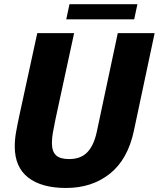

<svg xmlns="http://www.w3.org/2000/svg" viewBox="-20 -898 769 930"><path d="M628.5 -264.5Q599 -125.5 512 -56.5Q425 12.5 300 12.5Q181 12.5 116.2 -38.2Q51.5 -89 51.5 -188.5Q51.5 -222 57.5 -256.5Q63.5 -291 75.5 -346.5L160.5 -737.5H339L248.5 -319.5Q239.5 -276 235.5 -252Q231.5 -228 231.5 -204.5Q231.5 -165 251 -146.2Q270.5 -127.5 314.5 -127.5Q371.5 -127.5 403.2 -160.8Q435 -194 449 -260.5L550.5 -737.5H729ZM301 -804.5 316.5 -877.5H645.5L630 -804.5Z"/></svg>

Font: Epilogue ExtraBold
Style: Italic
Weight: 800
Italic angle: -12°
Designer: Tyler Finck
Foundry: Etcetera Type Co
Version: Version 2.111; ttfautohint (v1.8.3)